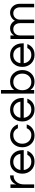

<svg xmlns="http://www.w3.org/2000/svg" viewBox="1630 -2370 748 4049"><g transform="rotate(-90 2004.5 -346.0)"><path d="M329 -508V-433H320Q239 -433 188 -368Q140 -306 140 -220V0H65V-500H140V-377Q164 -455 244 -492Q277 -508 324 -508Z M620 -60Q721 -60 765 -144H847Q821 -76 764.5 -34Q708 8 619 8Q506 8 435 -67Q366 -140 366 -250Q366 -361 432 -433Q502 -508 614 -508Q726 -508 796 -433Q862 -361 862 -250V-220H443Q451 -151 498 -106Q546 -60 620 -60ZM614 -440Q545 -440 498 -397Q454 -356 444 -290H784Q774 -356 730 -397Q683 -440 614 -440Z M1185 -60Q1233 -60 1270 -87Q1307 -114 1324 -157H1405Q1382 -83 1321 -38Q1257 8 1169 8Q1059 8 990 -67Q923 -140 923 -250Q923 -360 990 -433Q1059 -508 1169 -508Q1257 -508 1321 -462Q1382 -417 1405 -343H1324Q1307 -386 1270 -413Q1233 -440 1185 -440Q1137 -440 1103.5 -425Q1070 -410 1047 -384Q998 -330 998 -250Q998 -170 1047 -116Q1097 -60 1185 -60Z M1721 -60Q1822 -60 1866 -144H1948Q1922 -76 1865.5 -34Q1809 8 1720 8Q1607 8 1536 -67Q1467 -140 1467 -250Q1467 -361 1533 -433Q1603 -508 1715 -508Q1827 -508 1897 -433Q1963 -361 1963 -250V-220H1544Q1552 -151 1599 -106Q1647 -60 1721 -60ZM1715 -440Q1646 -440 1599 -397Q1555 -356 1545 -290H1885Q1875 -356 1831 -397Q1784 -440 1715 -440Z M2130 -419Q2191 -508 2309 -508Q2417 -508 2484 -433Q2551 -359 2551 -250Q2551 -141 2484 -67Q2417 8 2303.5 8Q2190 8 2130 -80V0H2055V-700H2130ZM2299 -60Q2379 -60 2429 -116Q2476 -169 2476 -250Q2476 -331 2429 -384Q2379 -440 2299 -440Q2218 -440 2171 -384Q2126 -331 2126 -250Q2126 -169 2171 -116Q2218 -60 2299 -60Z M2872 -60Q2973 -60 3017 -144H3099Q3073 -76 3016.5 -34Q2960 8 2871 8Q2758 8 2687 -67Q2618 -140 2618 -250Q2618 -361 2684 -433Q2754 -508 2866 -508Q2978 -508 3048 -433Q3114 -361 3114 -250V-220H2695Q2703 -151 2750 -106Q2798 -60 2872 -60ZM2866 -440Q2797 -440 2750 -397Q2706 -356 2696 -290H3036Q3026 -356 2982 -397Q2935 -440 2866 -440Z M3281 -424Q3331 -508 3433 -508Q3483 -508 3525.5 -481.5Q3568 -455 3592 -407Q3626 -470 3698 -497Q3727 -508 3763.5 -508Q3800 -508 3833.5 -493.5Q3867 -479 3893 -452Q3949 -392 3949 -302V0H3874V-300Q3874 -362 3839 -402Q3804 -440 3750 -440Q3693 -440 3655 -403Q3615 -365 3615 -299V0H3540V-300Q3540 -362 3505 -402Q3470 -440 3416 -440Q3359 -440 3321 -403Q3281 -365 3281 -299V0H3206V-500H3281Z"/></g></svg>

Font: Questrial
Style: Regular
Weight: 400
Designer: Joe Prince
Foundry: Joe Prince
Version: Version 1.002